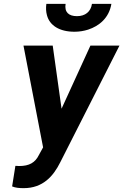

<svg xmlns="http://www.w3.org/2000/svg" viewBox="-20 -765 641 998"><path d="M102 -528 204 1 182 41C163 80 132 98 80 98C73 98 67 97 60 97L43 204C60 211 79 213 103 213C203 213 257 151 293 79L601 -528H450L300 -200L254 -528ZM221 -745C218 -724 219 -704 224 -686C238 -632 290 -600 367 -600C392 -600 416 -604 438 -611C496 -630 547 -672 559 -745H458C452 -704 423 -681 380 -681C337 -681 314 -702 321 -745Z"/></svg>

Font: Asimov Pro
Style: BdObl
Weight: 700
Designer: Google
Version: Version 2.000980; 2014